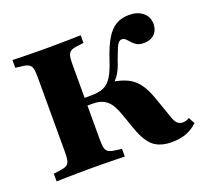

<svg xmlns="http://www.w3.org/2000/svg" viewBox="-106 -709 912 849"><g transform="rotate(-20 350.0 -285.0)"><path d="M176.6 -2.4Q152.4 -2.4 125 -2Q97.6 -1.6 71.8 -1.2Q46 -0.8 27.4 0V-36.3L52.4 -39.5Q75 -41.9 86.7 -47.6Q98.4 -53.2 102.4 -66.5Q106.5 -79.8 106.5 -105.6V-465.3Q106.5 -491.1 102.4 -504.4Q98.4 -517.7 86.7 -523.8Q75 -529.8 52.4 -531.5L27.4 -534.7V-571Q46 -570.2 71.8 -569.8Q97.6 -569.4 125 -569Q152.4 -568.5 176.6 -568.5H187.9H200Q224.2 -568.5 251.6 -569Q279 -569.4 304.8 -569.8Q330.6 -570.2 348.4 -571V-534.7L323.4 -531.5Q301.6 -529.8 289.9 -523.8Q278.2 -517.7 274.2 -504.4Q270.2 -491.1 270.2 -465.3V-105.6Q270.2 -79.8 274.2 -66.5Q278.2 -53.2 289.9 -47.6Q301.6 -41.9 323.4 -39.5L348.4 -36.3V0Q330.6 -0.8 304.8 -1.2Q279 -1.6 251.6 -2Q224.2 -2.4 200 -2.4H187.9ZM566.9 11.3Q512.9 11.3 481.9 -13.7Q450.8 -38.7 429 -100L399.2 -183.9Q387.9 -215.3 374.2 -233.5Q360.5 -251.6 341.1 -260.1Q321.8 -268.5 294.4 -268.5H245.2V-304.8H300.8Q337.1 -304.8 360.1 -314.9Q383.1 -325 399.6 -351.6Q416.1 -378.2 431.5 -426.6Q450 -483.1 470.6 -517.3Q491.1 -551.6 517.3 -566.9Q543.5 -582.3 579.8 -582.3Q618.5 -582.3 643.5 -562.1Q668.5 -541.9 668.5 -508.1Q668.5 -479 650 -460.9Q631.5 -442.7 600.8 -442.7Q579.8 -442.7 567.3 -450Q554.8 -457.3 546.4 -467.3Q537.9 -477.4 530.2 -484.7Q522.6 -491.9 512.1 -491.9Q504.8 -491.9 498 -485.5Q491.1 -479 483.9 -461.7Q476.6 -444.4 465.3 -413.7Q457.3 -387.9 449.2 -371.4Q441.1 -354.8 432.3 -342.7Q423.4 -330.6 409.7 -319.4L405.6 -330.6Q450.8 -323.4 479.8 -308.9Q508.9 -294.4 528.6 -267.3Q548.4 -240.3 564.5 -194.4L600.8 -90.3Q608.1 -71 617.7 -62.5Q627.4 -54 642.7 -54Q650.8 -54 658.1 -56.5Q665.3 -58.9 672.6 -63.7L688.7 -33.9Q665.3 -11.3 635.5 0Q605.6 11.3 566.9 11.3Z"/></g></svg>

Font: Playfair 9pt Black
Style: Regular
Weight: 900
Designer: Claus Eggers Sørensen
Foundry: Claus Eggers Sørensen
Version: Version 2.203